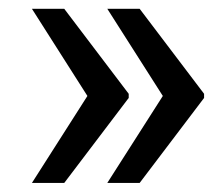

<svg xmlns="http://www.w3.org/2000/svg" viewBox="-20 -483 498 429"><path d="M175.3 -268.6 51.3 -463.4H123.5L267.6 -273.4V-264.2L123.5 -74.2H51.3ZM343.8 -268.6 219.7 -463.4H292L436 -273.4V-264.2L292 -74.2H219.7Z"/></svg>

Font: Suwannaphum
Style: Regular
Weight: 400
Designer: Danh Hong
Version: Version 8.002; ttfautohint (v1.8.3)